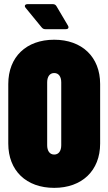

<svg xmlns="http://www.w3.org/2000/svg" viewBox="-20 -900 524 928"><path d="M308 -777 253 -870C249 -877 243 -880 235 -880H113C105 -880 100 -876 100 -871C100 -868 101 -865 104 -862L181 -768C186 -762 191 -759 199 -759H298C306 -759 311 -762 311 -768C311 -771 310 -774 308 -777ZM242 8C376 8 464 -75 464 -206V-494C464 -625 376 -708 242 -708C107 -708 20 -625 20 -494V-206C20 -75 107 8 242 8ZM242 -153C220 -153 208 -171 208 -198V-502C208 -529 220 -547 242 -547C264 -547 276 -529 276 -502V-198C276 -171 264 -153 242 -153Z"/></svg>

Font: Barlow Condensed Black
Style: Regular
Weight: 900
Width: 3
Designer: Jeremy Tribby
Foundry: Tribby Type
Version: Version 1.422;hotconv 1.0.109;makeotfexe 2.5.65596